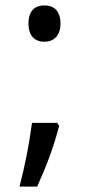

<svg xmlns="http://www.w3.org/2000/svg" viewBox="-20 -569 328 708"><path d="M144 -415C177 -415 203 -436 203 -482C203 -530 178 -549 144 -549C109 -549 85 -530 85 -482C85 -436 109 -415 144 -415ZM191 -116H98C89 -46 73 39 52 119H117C150 47 179 -29 198 -105Z"/></svg>

Font: Noto Sans Bengali UI SemiCondensed
Style: Regular
Weight: 400
Width: 4
Designer: Jelle Bosma - Monotype Design Team
Foundry: Monotype Imaging Inc.
Version: Version 2.003